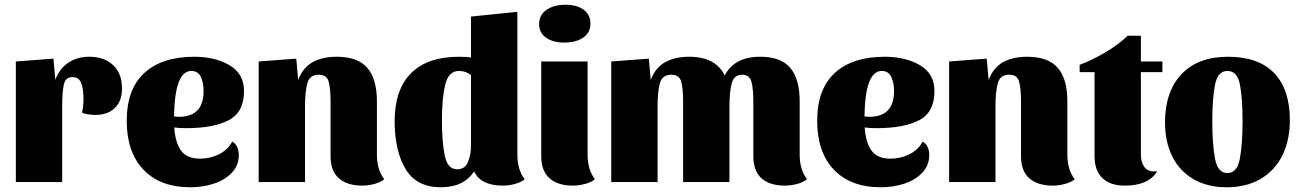

<svg xmlns="http://www.w3.org/2000/svg" viewBox="-20 -770 5503 812"><path d="M243 -320V0H47V-510L206 -522L214 -432Q231 -479 268.5 -504.5Q306 -530 357 -530Q421 -530 458.5 -494.5Q496 -459 496 -396Q496 -343 466 -313.5Q436 -284 383 -284Q370 -284 352 -286.5Q334 -289 327 -294Q333 -320 333 -353Q333 -393 323.5 -418.5Q314 -444 286 -444Q257 -444 250 -412.5Q243 -381 243 -320Z M990 -115Q990 -70 960 -39Q930 -8 883.5 7Q837 22 786 22Q657 22 586.5 -52.5Q516 -127 516 -259Q516 -393 590.5 -461.5Q665 -530 802 -530Q890 -530 951 -494Q1012 -458 1012 -385Q1012 -295 947 -261.5Q882 -228 768 -228Q735 -228 717 -231Q721 -168 745.5 -133.5Q770 -99 826 -99Q869 -99 906 -117.5Q943 -136 962 -171Q976 -164 983 -148.5Q990 -133 990 -115ZM716 -278Q724 -276 740 -276Q841 -278 841 -385Q841 -421 829 -445.5Q817 -470 789 -470Q719 -470 716 -278Z M1241 -432Q1261 -484 1302 -507Q1343 -530 1404 -530Q1493 -530 1533.5 -483Q1574 -436 1574 -342V-117Q1574 -52 1605 -12Q1590 1 1563.5 8Q1537 15 1513 15Q1448 15 1413 -16Q1378 -47 1378 -110V-340Q1378 -395 1370 -424.5Q1362 -454 1328 -454Q1290 -454 1280 -418.5Q1270 -383 1270 -320V0H1074V-510L1233 -522Z M2199 -12Q2184 1 2157.5 8Q2131 15 2106 15Q2014 15 1985 -45Q1941 22 1845 22Q1741 22 1695 -55.5Q1649 -133 1649 -257Q1649 -391 1718.5 -460.5Q1788 -530 1921 -530Q1951 -530 1972 -527V-700L2168 -720V-117Q2168 -52 2199 -12ZM1921 -470Q1877 -470 1863 -412Q1849 -354 1849 -262Q1849 -169 1861 -111.5Q1873 -54 1914 -54Q1946 -54 1959 -84.5Q1972 -115 1972 -158V-452Q1951 -470 1921 -470Z M2477 -670Q2477 -632 2446.5 -611Q2416 -590 2367 -590Q2319 -590 2289.5 -610.5Q2260 -631 2260 -668Q2260 -707 2291.5 -728.5Q2323 -750 2371 -750Q2419 -750 2448 -729Q2477 -708 2477 -670ZM2496 -12Q2481 1 2454 8Q2427 15 2403 15Q2339 15 2304 -16Q2269 -47 2269 -110V-510H2465V-117Q2465 -52 2496 -12Z M2732 -432Q2752 -484 2793 -507Q2834 -530 2895 -530Q3006 -530 3045 -451Q3086 -530 3195 -530Q3283 -530 3322.5 -482.5Q3362 -435 3362 -342V-117Q3362 -52 3393 -12Q3378 1 3351 8Q3324 15 3300 15Q3235 15 3200.5 -16Q3166 -47 3166 -110V-340Q3166 -394 3158 -424Q3150 -454 3119 -454Q3084 -454 3074.5 -417.5Q3065 -381 3065 -320V0H2869V-340Q2869 -395 2861 -424.5Q2853 -454 2819 -454Q2781 -454 2771 -418.5Q2761 -383 2761 -320V0H2565V-510L2724 -522Z M3910 -115Q3910 -70 3880 -39Q3850 -8 3803.5 7Q3757 22 3706 22Q3577 22 3506.5 -52.5Q3436 -127 3436 -259Q3436 -393 3510.5 -461.5Q3585 -530 3722 -530Q3810 -530 3871 -494Q3932 -458 3932 -385Q3932 -295 3867 -261.5Q3802 -228 3688 -228Q3655 -228 3637 -231Q3641 -168 3665.5 -133.5Q3690 -99 3746 -99Q3789 -99 3826 -117.5Q3863 -136 3882 -171Q3896 -164 3903 -148.5Q3910 -133 3910 -115ZM3636 -278Q3644 -276 3660 -276Q3761 -278 3761 -385Q3761 -421 3749 -445.5Q3737 -470 3709 -470Q3639 -470 3636 -278Z M4161 -432Q4181 -484 4222 -507Q4263 -530 4324 -530Q4413 -530 4453.5 -483Q4494 -436 4494 -342V-117Q4494 -52 4525 -12Q4510 1 4483.5 8Q4457 15 4433 15Q4368 15 4333 -16Q4298 -47 4298 -110V-340Q4298 -395 4290 -424.5Q4282 -454 4248 -454Q4210 -454 4200 -418.5Q4190 -383 4190 -320V0H3994V-510L4153 -522Z M4749 -619H4805V-510H4896V-465H4805V-116Q4805 -86 4818.5 -65.5Q4832 -45 4861 -45Q4869 -45 4874 -46Q4838 15 4737 15Q4675 15 4642 -17Q4609 -49 4609 -110V-465H4546V-496Q4596 -514 4654.5 -548.5Q4713 -583 4749 -619Z M5435 -262Q5435 -177 5403.5 -113Q5372 -49 5311.5 -13.5Q5251 22 5168 22Q5087 22 5028 -12Q4969 -46 4938 -108Q4907 -170 4907 -252Q4907 -382 4976.5 -456Q5046 -530 5174 -530Q5302 -530 5368.5 -461Q5435 -392 5435 -262ZM5235 -257Q5235 -354 5224 -412Q5213 -470 5171 -470Q5130 -470 5118.5 -411.5Q5107 -353 5107 -257Q5107 -160 5118.5 -99Q5130 -38 5171 -38Q5212 -38 5223.5 -99Q5235 -160 5235 -257Z"/></svg>

Font: Sansita ExtraBold
Style: Regular
Weight: 800
Designer: Pablo Cosgaya
Foundry: Omnibus-Type
Version: Version 1.006